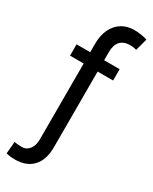

<svg xmlns="http://www.w3.org/2000/svg" viewBox="-238 -794 837 1048"><g transform="rotate(30 181.0 -270.0)"><path d="M310.5 -442.4H212.9V34.2Q212.9 113.8 173.3 156.5Q133.8 199.2 60.5 199.2Q31.7 199.2 5.9 192.4L12.7 116.2Q19 118.7 34.4 119.9Q49.8 121.1 60.5 121.1Q88.9 121.1 106.9 97.7Q125 74.2 125 34.2V-442.4H39.1V-513.7H125V-565.4Q125 -620.1 144 -659.4Q163.1 -698.7 196.8 -719Q230.5 -739.3 274.4 -739.3Q293.9 -739.3 318.1 -735.6Q342.3 -731.9 356.4 -726.6L335.9 -650.4Q316.4 -656.2 295.9 -656.2Q255.4 -656.2 234.1 -633.3Q212.9 -610.4 212.9 -565.4V-513.7H310.5Z"/></g></svg>

Font: WEMIX Pretendard
Style: Regular
Weight: 400
Designer: Base glyphs from Inter by Rasmus Andersson; Hangeul glyphs from Noto Sans CJK(Source Han Sans) by Jang Soo-young and Kan
Foundry: Kil Hyung-jin
Version: Version 1.000